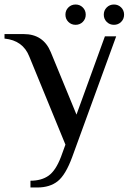

<svg xmlns="http://www.w3.org/2000/svg" viewBox="-30 -631 570 851"><path d="M105 170Q154 170 185.5 147.5Q217 125 240 65L260 10L100 -380Q72 -452 -10 -460V-480H75Q162 -480 195 -400L309 -123L435 -470H485L290 65Q261 144 226 172Q191 200 135 200H105ZM260 -566Q260 -585 273 -598Q286 -611 305 -611Q324 -611 337 -598Q350 -585 350 -566Q350 -547 337 -534Q324 -521 305 -521Q286 -521 273 -534Q260 -547 260 -566ZM430 -566Q430 -585 443 -598Q456 -611 475 -611Q494 -611 507 -598Q520 -585 520 -566Q520 -547 507 -534Q494 -521 475 -521Q456 -521 443 -534Q430 -547 430 -566Z"/></svg>

Font: Philosopher
Style: Regular
Weight: 400
Designer: Jovanny Lemonad
Foundry: Jovanny Lemonad
Version: Version 2.000